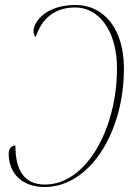

<svg xmlns="http://www.w3.org/2000/svg" viewBox="-20 -744 535 773"><path d="M284 -724C167 -724 115 -658 115 -618C115 -606 119 -599 124 -595C148 -670 201 -714 283 -714C378 -714 451 -620 451 -469C451 -226 328 -1 161 -1C76 -1 42 -60 42 -158C26 -158 15 -145 15 -126C15 -45 70 9 159 9C342 9 479 -211 479 -469C479 -624 401 -724 284 -724Z"/></svg>

Font: Noto Serif Display Condensed Thin
Style: Italic
Weight: 100
Width: 3
Italic angle: -12°
Designer: Monotype Design Team
Foundry: Monotype Imaging Inc.
Version: Version 2.009